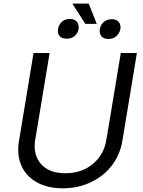

<svg xmlns="http://www.w3.org/2000/svg" viewBox="-20 -1017 781 1050"><path d="M640.6 -727.3H728.7L649.1 -245.7Q636.7 -171.5 592.3 -112.9Q547.9 -54.3 477.6 -20.8Q407.3 12.8 323.2 12.8Q239 12.8 180 -20.8Q121.1 -54.3 96.2 -112.9Q71.4 -171.5 83.8 -245.7L163.4 -727.3H251.4L172.6 -252.8Q159.4 -171.5 203.7 -120.6Q247.9 -69.6 337.4 -69.6Q427.2 -69.6 487.9 -120.6Q548.7 -171.5 561.8 -252.8ZM297.6 -858Q300.8 -882.1 318.2 -897.7Q335.6 -913.4 361.5 -913.4Q388.1 -913.4 400.6 -897.9Q413 -882.5 409.8 -858Q405.2 -834.5 388.1 -820Q371.1 -805.4 344.5 -805.4Q317.8 -805.4 305.4 -820.5Q293 -835.6 297.6 -858ZM526.3 -858Q529.5 -881 547.1 -896.5Q564.6 -911.9 591.6 -911.9Q617.2 -911.9 629.4 -896.7Q641.7 -881.4 638.5 -858Q633.9 -835.2 616.7 -819.6Q599.4 -804 573.2 -804Q546.5 -804 534.3 -819.2Q522 -834.5 526.3 -858ZM465.2 -997.2 509.2 -886.4H446.7L375.7 -997.2Z"/></svg>

Font: Karasuma Gothic
Style: Italic
Weight: 400
Italic angle: -9.39999°
Designer: Rasmus Andersson / Ryoko Nishizuka
Foundry: Genbu
Version: Version 1.00